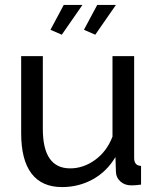

<svg xmlns="http://www.w3.org/2000/svg" viewBox="-20 -750 641 780"><path d="M232 10Q150 10 108 -45Q66 -100 66 -209V-522H154V-226Q154 -66 265 -66Q319 -66 366.5 -100.5Q414 -135 437 -195V-522H525V-108Q525 -77 553 -76V0Q538 2 529.5 2.5Q521 3 513 3Q487 3 469.5 -12.5Q452 -28 451 -51L449 -112Q414 -53 357 -21.5Q300 10 232 10ZM231 -609 185 -629 239 -730H315ZM367 -609 321 -629 375 -730H451Z"/></svg>

Font: IngvarSans
Style: Regular
Weight: 500
Version: Version 3.000